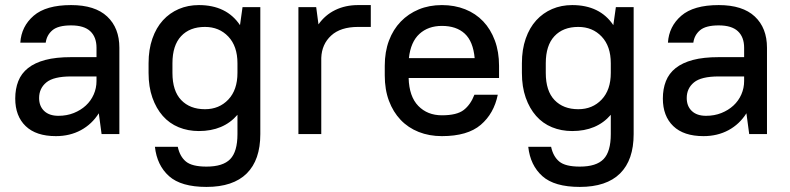

<svg xmlns="http://www.w3.org/2000/svg" viewBox="-20 -528 3110 756"><path d="M200 8Q122 8 81 -31.5Q40 -71 40 -140Q40 -178 52 -208.5Q64 -239 90.5 -260Q117 -281 158.5 -292Q200 -303 260 -303H360V-340Q360 -382 335.5 -405Q311 -428 260 -428Q209 -428 186.5 -409Q164 -390 160 -360H60Q64 -424 112.5 -466Q161 -508 260 -508Q354 -508 402 -463Q450 -418 450 -340V0H380L369 -82Q342 -39 298.5 -15.5Q255 8 200 8ZM210 -72Q243 -72 270.5 -83Q298 -94 318 -112.5Q338 -131 349 -156Q360 -181 360 -209V-227H260Q191 -227 162.5 -203.5Q134 -180 134 -142Q134 -110 154 -91Q174 -72 210 -72Z M763 -12Q720 -12 683.5 -27Q647 -42 621 -71.5Q595 -101 580 -143.5Q565 -186 565 -241V-279Q565 -333 580 -376Q595 -419 621.5 -448Q648 -477 684 -492.5Q720 -508 763 -508Q872 -508 925 -429L935 -500H1005V0Q1005 102 951.5 155Q898 208 793 208Q693 208 645.5 165.5Q598 123 590 50H680Q688 88 712 108Q736 128 793 128Q858 128 886.5 98.5Q915 69 915 0V-76Q860 -12 763 -12ZM787 -98Q843 -98 879 -136Q915 -174 915 -241V-279Q915 -346 879 -384Q843 -422 787 -422Q727 -422 693 -385.5Q659 -349 659 -279V-241Q659 -170 693.5 -134Q728 -98 787 -98Z M1155 -500H1225L1234 -432Q1260 -469 1300 -488.5Q1340 -508 1390 -508H1440V-422H1390Q1321 -422 1284 -388Q1247 -354 1245 -300V0H1155Z M1720 8Q1670 8 1628.5 -8.5Q1587 -25 1557.5 -56Q1528 -87 1511.5 -131Q1495 -175 1495 -231V-269Q1495 -324 1511.5 -368Q1528 -412 1558 -443Q1588 -474 1629 -491Q1670 -508 1720 -508Q1770 -508 1811.5 -491.5Q1853 -475 1882.5 -444Q1912 -413 1928.5 -368.5Q1945 -324 1945 -269V-221H1589Q1591 -148 1627 -111Q1663 -74 1720 -74Q1779 -74 1806 -95Q1833 -116 1848 -155H1940Q1925 -81 1873 -36.5Q1821 8 1720 8ZM1720 -426Q1666 -426 1631.5 -394.5Q1597 -363 1590 -299H1849Q1843 -365 1810 -395.5Q1777 -426 1720 -426Z M2233 -12Q2190 -12 2153.5 -27Q2117 -42 2091 -71.5Q2065 -101 2050 -143.5Q2035 -186 2035 -241V-279Q2035 -333 2050 -376Q2065 -419 2091.5 -448Q2118 -477 2154 -492.5Q2190 -508 2233 -508Q2342 -508 2395 -429L2405 -500H2475V0Q2475 102 2421.5 155Q2368 208 2263 208Q2163 208 2115.5 165.5Q2068 123 2060 50H2150Q2158 88 2182 108Q2206 128 2263 128Q2328 128 2356.5 98.5Q2385 69 2385 0V-76Q2330 -12 2233 -12ZM2257 -98Q2313 -98 2349 -136Q2385 -174 2385 -241V-279Q2385 -346 2349 -384Q2313 -422 2257 -422Q2197 -422 2163 -385.5Q2129 -349 2129 -279V-241Q2129 -170 2163.5 -134Q2198 -98 2257 -98Z M2750 8Q2672 8 2631 -31.5Q2590 -71 2590 -140Q2590 -178 2602 -208.5Q2614 -239 2640.5 -260Q2667 -281 2708.5 -292Q2750 -303 2810 -303H2910V-340Q2910 -382 2885.5 -405Q2861 -428 2810 -428Q2759 -428 2736.5 -409Q2714 -390 2710 -360H2610Q2614 -424 2662.5 -466Q2711 -508 2810 -508Q2904 -508 2952 -463Q3000 -418 3000 -340V0H2930L2919 -82Q2892 -39 2848.5 -15.5Q2805 8 2750 8ZM2760 -72Q2793 -72 2820.5 -83Q2848 -94 2868 -112.5Q2888 -131 2899 -156Q2910 -181 2910 -209V-227H2810Q2741 -227 2712.5 -203.5Q2684 -180 2684 -142Q2684 -110 2704 -91Q2724 -72 2760 -72Z"/></svg>

Font: PT Root UI Web Medium
Style: Regular
Weight: 500
Designer: Vitaly Kuzmin
Foundry: ParaType Ltd.
Version: Version 1.001W